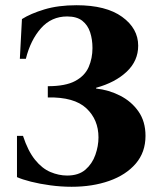

<svg xmlns="http://www.w3.org/2000/svg" viewBox="-20 -700 625 735"><path d="M348 -361Q396 -356 439.5 -334Q483 -312 510 -273.5Q537 -235 537 -180Q537 -117 499.5 -73.5Q462 -30 398 -7.5Q334 15 254 15Q214 15 173 9.5Q132 4 98.5 -4.5Q65 -13 45 -22V-180H68Q87 -122 114 -88.5Q141 -55 173 -41.5Q205 -28 237 -28Q281 -28 307 -50.5Q333 -73 345 -107Q357 -141 357 -174Q357 -242 310.5 -285.5Q264 -329 163 -327V-370Q231 -370 268 -390Q305 -410 319.5 -443.5Q334 -477 334 -516Q334 -549 325 -576.5Q316 -604 295 -620.5Q274 -637 237 -637Q177 -637 137 -592Q97 -547 79 -475H56L64 -627Q97 -648 150 -664Q203 -680 273 -680Q386 -680 447.5 -635.5Q509 -591 509 -525Q509 -467 465 -425.5Q421 -384 348 -364Z"/></svg>

Font: Bona Nova
Style: Bold
Weight: 700
Designer: Mateusz Machalski
Foundry: Capitalics
Version: Version 4.001; ttfautohint (v1.8.3)